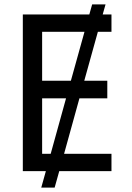

<svg xmlns="http://www.w3.org/2000/svg" viewBox="-20 -780 603 875"><path d="M84 0V-714H387L400 -760H461L448 -714H488V-635H426L364 -412H469V-332H342L272 -79H488V0H250L229 75H168L189 0ZM172 -412H303L365 -635H172ZM172 -79H211L281 -332H172Z"/></svg>

Font: Noto Sans Mono SemiCondensed
Style: Regular
Weight: 400
Width: 4
Designer: Monotype Design Team
Foundry: Monotype Imaging Inc.
Version: Version 2.014